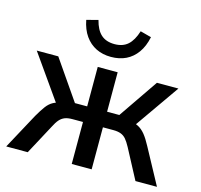

<svg xmlns="http://www.w3.org/2000/svg" viewBox="-104 -828 984 940"><g transform="rotate(15 388.0 -357.5)"><path d="M6 0 104 -181Q123 -214 138 -234Q153 -254 172 -264Q191 -274 219 -278L200 -249L29 -492H138L276 -292H338V-492H439V-292H501L638 -492H747L577 -249L557 -278Q585 -274 603.5 -264Q622 -254 638 -234.5Q654 -215 672 -181L770 0H661L581 -151Q568 -175 557 -188Q546 -201 530.5 -207Q515 -213 492 -213H439V0H338V-213H285Q261 -213 246 -207Q231 -201 219.5 -188Q208 -175 196 -151L115 0ZM387 -556Q345 -556 311.5 -572.5Q278 -589 255.5 -621Q233 -653 224 -700L282 -715Q294 -667 319.5 -644Q345 -621 388 -621Q430 -621 455.5 -644Q481 -667 496 -715L552 -700Q542 -652 519 -620Q496 -588 463 -572Q430 -556 387 -556Z"/></g></svg>

Font: Nunito Sans 10pt SemiCondensed SemiBold
Style: Regular
Weight: 600
Width: 4
Designer: Vernon Adams
Foundry: Vernon Adams
Version: Version 3.101;gftools[0.9.27]